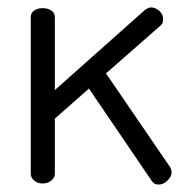

<svg xmlns="http://www.w3.org/2000/svg" viewBox="-20 -495 496 518"><path d="M266 -297 439 -44Q443 -36 443 -30Q443 -19 432 -8Q421 3 408 3Q395 3 388 -9L220 -256L128 -175V-26Q128 -16 118.5 -8Q109 0 95 0Q81 0 72 -8Q63 -16 63 -26V-449Q63 -460 72 -466.5Q81 -473 95 -473Q109 -473 118.5 -466.5Q128 -460 128 -449V-252L372 -469Q376 -471 379.5 -473Q383 -475 387 -475Q399 -475 409.5 -466Q420 -457 420 -444Q420 -439 419 -434.5Q418 -430 413 -426Z"/></svg>

Font: AkaAcidDosis
Style: Regular
Weight: 400
Designer: Edgar Tolentino, Pablo Impallari, Igino Marini, Aka-Acid
Foundry: Edgar Tolentino, Pablo Impallari, Igino Marini, Cyberella
Version: Version 1.007